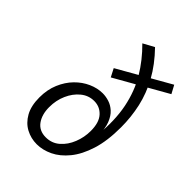

<svg xmlns="http://www.w3.org/2000/svg" viewBox="-236 -912 1030 1030"><g transform="rotate(45 279.0 -397.0)"><path d="M237 11Q193 11 154.8 -9.2Q116.5 -29.5 93 -71.2Q69.5 -113 69.5 -177Q69.5 -236 89.5 -283.2Q109.5 -330.5 142.2 -364Q175 -397.5 215 -415.2Q255 -433 294.5 -433Q318 -433 343 -425.2Q368 -417.5 389.5 -398Q411 -378.5 424.5 -344Q438 -309.5 438 -256L432.5 -256.5Q444.5 -376.5 425.8 -469.2Q407 -562 363 -635.8Q319 -709.5 255 -772.5L317.5 -806.5Q383 -739 421.5 -668.8Q460 -598.5 476.5 -524.8Q493 -451 493 -373Q493 -270.5 470 -197.5Q447 -124.5 409.2 -78.2Q371.5 -32 326.5 -10.5Q281.5 11 237 11ZM245 -49.5Q290.5 -49.5 323.5 -78.2Q356.5 -107 374.2 -151.8Q392 -196.5 392 -244.5Q392 -308.5 363.2 -340Q334.5 -371.5 291.5 -371.5Q249 -371.5 215.8 -344.2Q182.5 -317 163 -273Q143.5 -229 143.5 -177.5Q143.5 -121 169.5 -85.2Q195.5 -49.5 245 -49.5ZM264.5 -523.5 240.5 -570 533 -736.5 558 -690Z"/></g></svg>

Font: Karla
Style: Italic
Weight: 400
Italic angle: -8°
Designer: Jonathan Pinhorn
Version: Version 2.004;gftools[0.9.33]